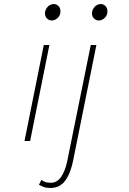

<svg xmlns="http://www.w3.org/2000/svg" viewBox="-20 -702 640 956"><path d="M102 0 198 -478H226L130 0ZM238 -600Q224 -600 214 -610Q204 -620 204 -634Q204 -648 210.5 -659Q217 -670 227 -676Q237 -682 247 -682Q261 -682 271 -672Q281 -662 281 -645Q281 -626 267.5 -613Q254 -600 238 -600ZM232 234Q211 234 198 229Q185 224 174 218L186 194Q195 200 205 204Q215 208 234 208Q264 208 284 179Q304 150 314 104L432 -478H460L344 98Q335 141 320.5 171.5Q306 202 284 218Q262 234 232 234ZM472 -600Q458 -600 448 -610Q438 -620 438 -634Q438 -648 444.5 -659Q451 -670 461 -676Q471 -682 481 -682Q495 -682 505 -672Q515 -662 515 -645Q515 -626 501.5 -613Q488 -600 472 -600Z"/></svg>

Font: SourceCodeVF
Style: Italic
Weight: 200
Italic angle: -11°
Monospace: yes
Designer: Paul D. Hunt, Teo Tuominen
Foundry: Adobe
Version: Version 1.026;hotconv 1.1.0;makeotfexe 2.6.0